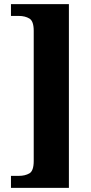

<svg xmlns="http://www.w3.org/2000/svg" viewBox="-20 -780 442 928"><path d="M33 128V70H71Q101 70 122 58Q143 46 143 -2V-631Q143 -678 122 -690.5Q101 -703 71 -703H33V-760H313V128Z"/></svg>

Font: Noto Serif Condensed Black
Style: Regular
Weight: 900
Width: 3
Designer: Monotype Design Team
Foundry: Monotype Imaging Inc.
Version: Version 2.015; ttfautohint (v1.8.4.7-5d5b)